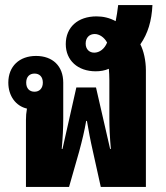

<svg xmlns="http://www.w3.org/2000/svg" viewBox="-20 -742 657 762"><path d="M83 0H254L294 -140C307 -188 315 -222 322 -262H325C332 -222 338 -188 349 -140L380 0H559V-463C559 -502 550 -541 537 -566C567 -609 582 -659 585 -722H449C446 -698 443 -676 439 -658C415 -671 390 -677 363 -677C289 -677 241 -634 241 -567C241 -502 289 -459 360 -459C378 -459 396 -462 412 -469C413 -456 414 -441 414 -424V-272C414 -238 416 -193 420 -151H417L361 -395H283L228 -151H225C229 -195 231 -232 231 -272V-414C231 -480 189 -520 123 -520C57 -520 13 -479 13 -414C13 -361 43 -321 87 -311C84 -294 83 -282 83 -266ZM354 -533C334 -533 320 -547 320 -569C320 -592 334 -607 356 -607C374 -607 394 -594 405 -573C395 -548 375 -533 354 -533ZM117 -378C97 -378 84 -391 84 -414C84 -437 97 -450 117 -450C137 -450 150 -437 150 -414C150 -392 137 -378 117 -378Z"/></svg>

Font: Noto Sans Thai Looped UI Narrow ExtraBold
Style: Regular
Weight: 800
Width: 4
Designer: Cadson Demak Team
Foundry: Cadson Demak Co., Ltd.
Version: Version 1.000